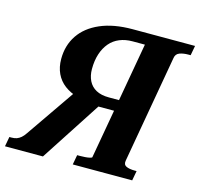

<svg xmlns="http://www.w3.org/2000/svg" viewBox="-141 -822 973 933"><g transform="rotate(15 345.0 -355.0)"><path d="M363 -323 153 0H-38L-29 -49H-18Q-3 -49 8 -53Q19 -57 29 -65.5Q39 -74 49 -89L225 -344ZM414 -710H728L719 -661H708Q682 -661 663.5 -654Q645 -647 642 -626L547 -85Q543 -64 558.5 -56.5Q574 -49 602 -49H611L602 0H303L312 -49H326Q338 -49 352 -50Q366 -51 376 -53.5Q386 -56 386 -59L491 -653H429Q393 -653 364 -641Q335 -629 315 -605.5Q295 -582 284 -548.5Q273 -515 273 -472Q273 -439 285.5 -413.5Q298 -388 323.5 -374Q349 -360 388 -360H467L457 -304H334Q320 -304 307 -306.5Q294 -309 278 -312L242 -322Q203 -333 174.5 -354.5Q146 -376 131 -408Q116 -440 116 -481Q116 -549 150.5 -600.5Q185 -652 252 -681Q319 -710 414 -710Z"/></g></svg>

Font: Roboto Serif 72pt SemiCondensed SemiBold
Style: Italic
Weight: 600
Width: 4
Italic angle: -10°
Designer: Greg Gazdowicz
Foundry: Commercial Type
Version: Version 1.008